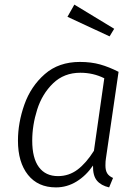

<svg xmlns="http://www.w3.org/2000/svg" viewBox="-20 -803 600 834"><path d="M495 -491 440 -114Q438 -103 438 -84Q438 -63 445.5 -50.5Q453 -38 471 -30L454 11Q419 3 401 -18.5Q383 -40 384 -84Q354 -40 312.5 -14.5Q271 11 223 11Q145 11 101.5 -43.5Q58 -98 58 -192Q58 -270 86 -349Q114 -428 174.5 -481Q235 -534 327 -534Q376 -534 415 -523Q454 -512 495 -491ZM120 -192Q120 -116 149 -77Q178 -38 232 -38Q279 -38 316.5 -66Q354 -94 388 -148L433 -463Q385 -487 329 -487Q258 -487 210.5 -441Q163 -395 141.5 -327Q120 -259 120 -192ZM476 -678 456 -645 273 -730 303 -783Z"/></svg>

Font: FiraGO Light
Style: Italic
Weight: 300
Italic angle: -8°
Designer: bBox Type GmbH
Foundry: bBox Type GmbH
Version: Version 1.001